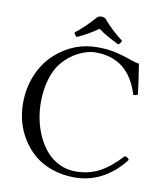

<svg xmlns="http://www.w3.org/2000/svg" viewBox="-90 -887 828 970"><g transform="rotate(10 324.0 -402.0)"><path d="M372.1 -809.1Q416 -755.9 475.1 -711.9Q469.7 -695.3 459 -690.9Q395 -720.7 353 -752Q305.7 -717.8 246.1 -690.9Q234.9 -698.2 231.9 -711.9Q273.9 -743.2 333 -809.1Q351.1 -819.8 372.1 -809.1ZM358.9 9.8Q296.4 9.8 243.2 -8.5Q189.9 -26.9 152.6 -58.1Q115.2 -89.4 88.9 -131.1Q62.5 -172.9 49.8 -219.5Q37.1 -266.1 37.1 -314.9Q37.1 -392.6 64.9 -459.7Q92.8 -526.9 143.1 -573.2Q235.8 -658.2 359.9 -658.2Q413.6 -658.2 456.5 -647.9Q499.5 -637.7 530.3 -626.2Q561 -614.7 579.1 -612.8Q597.2 -499.5 601.1 -458Q591.8 -451.7 578.1 -453.1Q524.4 -630.9 355 -630.9Q313.5 -630.9 266.6 -607.2Q219.7 -583.5 184.1 -540Q156.2 -505.9 140.6 -451.9Q125 -397.9 125 -334Q125 -289.6 134.3 -245.4Q143.6 -201.2 162.6 -160.6Q181.6 -120.1 208.7 -89.1Q235.8 -58.1 274.4 -39.6Q313 -21 357.9 -21Q425.3 -21 480 -50Q534.7 -79.1 589.8 -140.1Q604.5 -140.1 612.8 -125Q562 -58.6 497.1 -24.4Q432.1 9.8 358.9 9.8Z"/></g></svg>

Font: Linux Libertine Display G
Style: Regular
Weight: 400
Designer: Philipp H. Poll
Foundry: Philipp H. Poll
Version: Version 5.0.9